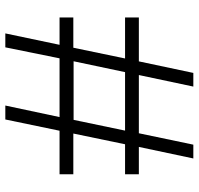

<svg xmlns="http://www.w3.org/2000/svg" viewBox="-32 -676 732 707"><g transform="rotate(90 333.5 -323.0)"><path d="M195.8 -418H44.9V-468.8H206.5L249 -669.4H299.3L256.8 -468.8H471.2L513.2 -669.4H564L521.5 -468.8H622.1V-418H511.7L472.2 -227.5H622.1V-176.8H461.9L420.4 22.9H369.1L411.6 -176.8H195.3L154.8 22.9H103.5L145.5 -176.8H44.9V-227.5H156.2ZM421.9 -228.5 461.4 -418H246.1L206.1 -228.5Z"/></g></svg>

Font: Atsinvsda
Style: Regular
Weight: 400
Designer: Al Webster
Foundry: Al Webster and Michael Everson
Version: Version 2.000